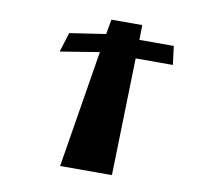

<svg xmlns="http://www.w3.org/2000/svg" viewBox="-73 -722 874 803"><g transform="rotate(10 364.0 -320.0)"><path d="M147 -471 313 -498 232 0H452L465 -498H623L613 -577H467L468 -640H337L326 -577L173 -554Z"/></g></svg>

Font: Hussar Milosc
Style: Bold
Weight: 700
Foundry: Cannot Into Space Fonts
Version: Version 1.02